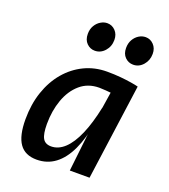

<svg xmlns="http://www.w3.org/2000/svg" viewBox="-145 -900 889 1010"><g transform="rotate(20 300.0 -395.0)"><path d="M361 0 385 -213.5 428 -492 455 -517 545.5 -537 471.5 0ZM176.5 6Q111.5 6 80.5 -38Q49.5 -82 49.5 -174Q49.5 -258 73.2 -328Q97 -398 140.2 -449Q183.5 -500 241.5 -528Q299.5 -556 368 -556Q408 -556 443 -552.8Q478 -549.5 504.5 -545.2Q531 -541 545.5 -537L513 -445.5Q507.5 -448 487.8 -451Q468 -454 443 -456.5Q418 -459 394.8 -460.8Q371.5 -462.5 358.5 -462.5Q295.5 -462.5 252 -425Q208.5 -387.5 186.2 -325.2Q164 -263 164 -189Q164 -133 177.8 -109.2Q191.5 -85.5 224.5 -85.5Q265 -85.5 299.8 -118Q334.5 -150.5 362 -213.8Q389.5 -277 408.5 -368.5L419 -341.5L400 -282Q384.5 -189.5 354.2 -125Q324 -60.5 279.5 -27.2Q235 6 176.5 6ZM268 -637Q242 -637 223 -656Q204 -675 204 -708Q204 -735 215.8 -754.8Q227.5 -774.5 245.5 -785.2Q263.5 -796 282 -796Q309 -796 327.8 -776.2Q346.5 -756.5 346.5 -725.5Q346.5 -688.5 323.5 -662.8Q300.5 -637 268 -637ZM483 -637Q456.5 -637 437.5 -655.8Q418.5 -674.5 418.5 -707.5Q418.5 -734 429.8 -753.8Q441 -773.5 459 -784.8Q477 -796 497 -796Q523.5 -796 542.2 -776.2Q561 -756.5 561 -725.5Q561 -689 538.2 -663Q515.5 -637 483 -637Z"/></g></svg>

Font: Spline Sans Mono Medium
Style: Italic
Weight: 500
Italic angle: -4°
Monospace: yes
Designer: Eben Sorkin, Mirko Velimirovic
Foundry: Sorkin Type
Version: Version 1.004